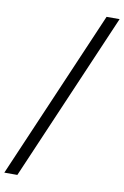

<svg xmlns="http://www.w3.org/2000/svg" viewBox="-159 -838 691 1074"><g transform="rotate(10 187.0 -301.0)"><path d="M-55.5 177 356.5 -780.5H430.5L18.5 177Z"/></g></svg>

Font: Merriweather 72pt
Style: Bold Italic
Weight: 700
Italic angle: -7.8°
Version: Version 2.101